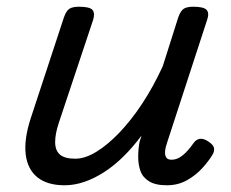

<svg xmlns="http://www.w3.org/2000/svg" viewBox="-20 -535 686 571"><path d="M172 16Q121 16 91.5 -7.5Q62 -31 56.5 -75.5Q51 -120 71 -182L170 -483Q177 -503 186.5 -509Q196 -515 215 -515Q247 -515 255 -505.5Q263 -496 257 -476L155 -170Q144 -137 144 -112.5Q144 -88 158 -75.5Q172 -63 204 -63Q233 -63 266.5 -83.5Q300 -104 335 -140.5Q370 -177 403 -227Q436 -277 464 -338L510 -483Q517 -503 526.5 -509Q536 -515 555 -515Q586 -515 594.5 -505.5Q603 -496 596 -476L477 -111Q472 -97 471 -85Q470 -73 474.5 -66.5Q479 -60 490 -60Q503 -60 514.5 -67Q526 -74 536.5 -85.5Q547 -97 556 -110Q563 -120 574 -122Q585 -124 600 -114Q615 -104 616.5 -94.5Q618 -85 612 -75Q602 -58 583 -36.5Q564 -15 537 0.5Q510 16 476 16Q442 16 423 4Q404 -8 397.5 -27Q391 -46 391 -68.5Q391 -91 395 -113L401 -132Q375 -97 347 -69.5Q319 -42 289.5 -23Q260 -4 230.5 6Q201 16 172 16Z"/></svg>

Font: Playwrite SK
Style: Regular
Weight: 400
Designer: Veronika Burian, José Scaglione
Foundry: TypeTogether
Version: Version 1.002